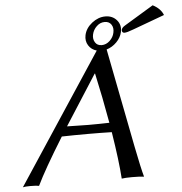

<svg xmlns="http://www.w3.org/2000/svg" viewBox="-57 -885 894 942"><g transform="rotate(-5 390.5 -414.0)"><path d="M487.8 -770Q465.3 -770 448.2 -753.4Q430.7 -736.8 425.8 -713.9Q420.9 -691.9 431.6 -674.8Q441.9 -658.2 463.9 -658.2Q485.8 -658.2 503.7 -675Q521.5 -691.9 525.9 -713.9Q531.2 -737.3 520.5 -753.7Q509.8 -770 487.8 -770ZM388.7 -713.9Q396 -748 427.2 -772.5Q458.5 -796.9 493.2 -796.9Q528.3 -796.9 549.3 -772.7Q570.3 -748.5 563 -713.9Q557.1 -687 535.4 -665Q513.7 -643.1 485.8 -634.8L530.8 -404.3L581.1 -146.5Q602.1 -40 614.3 2.9Q597.7 0 555.2 0Q522 0 504.4 2.9Q498.5 -85.9 475.6 -228.5Q418.9 -230 358.9 -230Q286.6 -230 229.5 -228.5Q134.3 -74.7 97.2 2.9Q85.9 0 53.2 0Q30.3 0 17.6 2.9L437 -633.8Q410.6 -641.1 396.7 -663.3Q382.8 -685.5 388.7 -713.9ZM729.5 -831.1Q768.1 -811.5 780.8 -778.8L624.5 -721.2Q592.8 -709 579.6 -709Q573.2 -709 570.1 -713.6Q566.9 -718.3 567.9 -724.1Q570.3 -735.4 587.4 -745.1ZM467.8 -275.4Q445.3 -402.8 418.9 -522H417L259.3 -275.9Q268.6 -275.9 307.6 -274.9Q346.7 -273.9 363.3 -273.9Q418 -273.9 467.8 -275.4Z"/></g></svg>

Font: Linux Biolinum G
Style: Italic
Weight: 400
Italic angle: -12°
Designer: Philipp H. Poll
Foundry: Philipp H. Poll
Version: Version 0.5.1